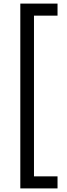

<svg xmlns="http://www.w3.org/2000/svg" viewBox="-20 -888 374 1068"><path d="M93 -868H300V-801H169V93H300V160H93Z"/></svg>

Font: Encode Sans Wide
Style: Regular
Weight: 400
Designer: Pablo Impallari, Andres Torresi
Foundry: Pablo Impallari, Andres Torresi
Version: Version 1.000; ttfautohint (v1.00) -l 8 -r 50 -G 200 -x 14 -